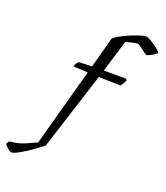

<svg xmlns="http://www.w3.org/2000/svg" viewBox="-341 -919 1071 1238"><g transform="rotate(20 194.5 -300.0)"><path d="M-115 200Q-126 200 -142 185.5Q-158 171 -166 160Q-163 154 -159 147Q-155 140 -151 137Q-101 134 -61.5 118.5Q-22 103 25 80L171 -453L71 -458Q78 -482 93 -496L184 -499L241 -711Q250 -721 276.5 -736Q303 -751 336 -765.5Q369 -780 399.5 -790Q430 -800 446 -800Q456 -800 474 -790Q492 -780 510.5 -767Q529 -754 542 -742.5Q555 -731 555 -727Q554 -723 542 -714.5Q530 -706 515 -698.5Q500 -691 490 -688Q484 -688 467.5 -700.5Q451 -713 433.5 -725.5Q416 -738 408 -738Q404 -738 389.5 -735Q375 -732 359 -728Q343 -724 331 -720L264 -500H417L424 -488Q420 -479 412.5 -467Q405 -455 397 -446L248 -450L78 82Q62 95 35 115Q8 135 -22 154.5Q-52 174 -77.5 187Q-103 200 -115 200Z"/></g></svg>

Font: Texturina Light
Style: Italic
Weight: 300
Italic angle: -11°
Designer: Guillermo Torres Carreño
Foundry: Omnibus-Type
Version: Version 1.002; ttfautohint (v1.8.3)